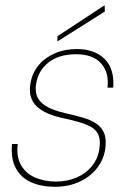

<svg xmlns="http://www.w3.org/2000/svg" viewBox="-20 -704 496 736"><path d="M190 12Q139 12 100 -5Q61 -22 41 -58.5Q21 -95 26 -152H48Q42 -102 61.5 -69.5Q81 -37 117 -22.5Q153 -8 194 -8Q237 -8 272.5 -23Q308 -38 331 -65.5Q354 -93 360 -127Q367 -168 355.5 -190.5Q344 -213 313 -225.5Q282 -238 231 -249Q191 -257 163.5 -269Q136 -281 119.5 -297.5Q103 -314 97.5 -335.5Q92 -357 97 -386Q104 -425 128 -454Q152 -483 190 -499.5Q228 -516 275 -516Q341 -516 380 -479Q419 -442 414 -368H392Q399 -425 368 -460.5Q337 -496 272 -496Q206 -496 166.5 -465Q127 -434 119 -385Q114 -360 121 -338Q128 -316 153.5 -299Q179 -282 231 -270Q267 -262 298 -253Q329 -244 350 -229.5Q371 -215 380 -191.5Q389 -168 383 -130Q376 -89 350 -57Q324 -25 283 -6.5Q242 12 190 12ZM200 -545V-565L381 -684L382 -660Z"/></svg>

Font: DM Sans Thin
Style: Italic
Weight: 250
Italic angle: -10°
Designer: Colophon Foundry, Jonny Pinhorn
Foundry: Colophon Foundry
Version: Version 4.004;gftools[0.9.30]